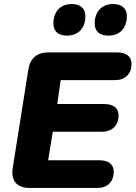

<svg xmlns="http://www.w3.org/2000/svg" viewBox="-20 -929 670 949"><path d="M128 0H461C511 0 542 -30 542 -81C542 -116 517 -137 470 -137H218L241 -278H485C534 -278 566 -309 566 -359C566 -395 540 -415 494 -415H263L280 -533H549C598 -533 630 -563 630 -614C630 -649 605 -670 558 -670H219C163 -670 129 -641 120 -585L43 -99C33 -35 63 0 128 0ZM516 -753C575 -753 607 -793 607 -849C607 -887 583 -909 539 -909C481 -909 448 -869 448 -813C448 -774 472 -753 516 -753ZM311 -753C370 -753 402 -793 402 -849C402 -887 378 -909 335 -909C276 -909 244 -869 244 -813C244 -774 268 -753 311 -753Z"/></svg>

Font: SN Pro Heavy
Style: Italic
Weight: 800
Italic angle: -9°
Designer: Tobias Whetton
Foundry: Supernotes
Version: Version 1.001;Glyphs 3.2 (3249)